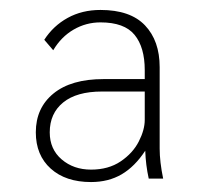

<svg xmlns="http://www.w3.org/2000/svg" viewBox="-20 -727 403 386"><path d="M52 -461Q52 -510 87.5 -539Q123 -568 188 -568H271V-586Q271 -632 250.5 -657Q230 -682 182 -682Q153 -682 128 -667.5Q103 -653 87 -626L69 -647Q87 -675 116 -691Q145 -707 182 -707Q242 -707 271.5 -676Q301 -645 301 -592V-428Q301 -402 308 -368H279Q273 -395 272 -424Q251 -392 224.5 -376.5Q198 -361 163 -361Q112 -361 82 -388Q52 -415 52 -461ZM271 -486V-543H185Q134 -543 107 -521Q80 -499 80 -461Q80 -427 104 -406.5Q128 -386 163 -386Q198 -386 222.5 -402.5Q247 -419 259 -442.5Q271 -466 271 -486Z"/></svg>

Font: Sarabun Thin
Style: Regular
Weight: 250
Designer: Suppakit Chalermlarp | Katatrad Co.,Ltd.
Foundry: Cadson Demak Co.,Ltd.
Version: Version 1.000; ttfautohint (v1.6)